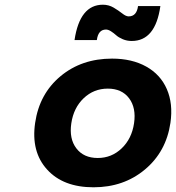

<svg xmlns="http://www.w3.org/2000/svg" viewBox="-20 -793 751 819"><path d="M129.9 -269Q147.9 -392.6 238 -467.8Q328.1 -543 458 -543Q543 -543 603.8 -509Q664.6 -475.1 691.7 -412.8Q718.8 -350.6 707 -269Q689 -146 598.4 -70.1Q507.8 5.9 378.9 5.9Q249.5 5.9 180.7 -70.1Q111.8 -146 129.9 -269ZM397 -119.1Q456.1 -119.1 499 -160.2Q542 -201.2 551.8 -267.1Q561.5 -333 530.5 -374Q499.5 -415 439.9 -415Q379.9 -415 336.9 -374Q293.9 -333 284.2 -267.1Q274.4 -201.2 305.7 -160.2Q336.9 -119.1 397 -119.1ZM297.9 -622.1Q320.3 -772.9 418.9 -772.9Q443.8 -772.9 464.8 -760.5Q485.8 -748 501.5 -735.6Q517.1 -723.1 528.8 -723.1Q563 -723.1 568.8 -767.1H664.1Q643.1 -618.2 542 -618.2Q521.5 -618.2 503.7 -625.7Q485.8 -633.3 475.6 -642.6Q465.3 -651.9 453.6 -659.4Q441.9 -667 432.1 -667Q398.9 -667 393.1 -622.1Z"/></svg>

Font: Trueno SemiBold
Style: Italic
Weight: 600
Designer: Julieta Ulanovsky
Foundry: Julieta Ulanovsky
Version: Version 3.001b | FøM Fix